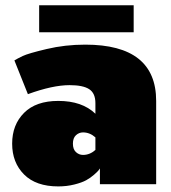

<svg xmlns="http://www.w3.org/2000/svg" viewBox="-20 -682 632 711"><path d="M125 -562.5V-662.5H475V-562.5ZM287.5 -108.3Q312.5 -108.3 333.3 -126.7V-173.3Q312.5 -191.7 287.5 -191.7Q272.5 -191.7 261.2 -181.2Q250 -170.8 250 -150Q250 -129.2 261.2 -118.8Q272.5 -108.3 287.5 -108.3ZM195.8 -308.3Q284.2 -308.3 333.3 -260.8V-300Q333.3 -336.7 310.4 -351.7Q287.5 -366.7 237.5 -366.7Q175 -366.7 83.3 -333.3L33.3 -458.3Q44.2 -465 64.2 -474.6Q84.2 -484.2 152.5 -500.4Q220.8 -516.7 295.8 -516.7Q558.3 -516.7 558.3 -308.3V0H350V-58.3Q348.3 -55.8 345 -51.2Q341.7 -46.7 328.3 -35Q315 -23.3 299.2 -14.6Q283.3 -5.8 255.4 1.2Q227.5 8.3 195.8 8.3Q113.3 8.3 69.2 -35.8Q25 -80 25 -150Q25 -220 69.2 -264.2Q113.3 -308.3 195.8 -308.3Z"/></svg>

Font: BoonTook
Style: Regular
Weight: 400
Designer: Sungsit Sawaiwan
Foundry: FontUni
Version: Version 3.0